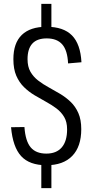

<svg xmlns="http://www.w3.org/2000/svg" viewBox="-20 -845 478 990"><path d="M193 -13H245V125H193ZM193 -825H245V-685H193ZM219 7Q132 7 89 -40Q46 -87 37 -189L106 -190Q111 -118 138 -85.5Q165 -53 219 -53Q271 -53 298.5 -85Q326 -117 326 -178Q326 -216 311 -241.5Q296 -267 271.5 -285.5Q247 -304 217.5 -320Q188 -336 158 -354Q128 -372 103.5 -396Q79 -420 64 -454.5Q49 -489 49 -540Q49 -623 92.5 -665Q136 -707 220 -707Q307 -707 351 -662.5Q395 -618 400 -524L331 -518Q328 -585 301 -616Q274 -647 221 -647Q171 -647 146.5 -620Q122 -593 122 -540Q122 -501 137 -475Q152 -449 176.5 -430Q201 -411 230.5 -395Q260 -379 290 -361Q320 -343 344.5 -319.5Q369 -296 384 -262Q399 -228 399 -179Q399 -89 352.5 -41Q306 7 219 7Z"/></svg>

Font: Pathway Extreme Condensed Light
Style: Regular
Weight: 300
Width: 3
Version: Version 1.001;gftools[0.9.26]